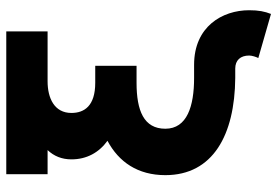

<svg xmlns="http://www.w3.org/2000/svg" viewBox="-154 -608 875 606"><g transform="rotate(-90 283.0 -305.5)"><path d="M32.7 -220.7C32.7 -70.3 159.7 -1.5 339.4 0H369.1C395.5 0 410.2 16.6 410.2 43.9C410.2 52.7 405.8 66.4 402.3 72.8L541.5 112.8C549.3 92.8 553.2 74.2 553.2 43.9C553.2 -41 501.5 -129.9 380.9 -129.9H339.4C250.5 -129.9 179.2 -151.9 179.2 -220.7C179.2 -288.6 236.3 -311.5 324.2 -311.5H377.9V-441.9H324.2C251 -441.9 229 -476.6 229 -517.1C229 -570.8 275.4 -592.3 329.1 -592.3H486.3V-722.7H35.6V-592.3H111.8C92.8 -572.3 82.5 -547.4 82.5 -517.1C82.5 -468.8 104 -430.2 141.1 -403.3C74.2 -367.7 32.7 -307.6 32.7 -220.7Z"/></g></svg>

Font: Giphurs ExtraBold
Style: Regular
Weight: 800
Version: Version 1.000